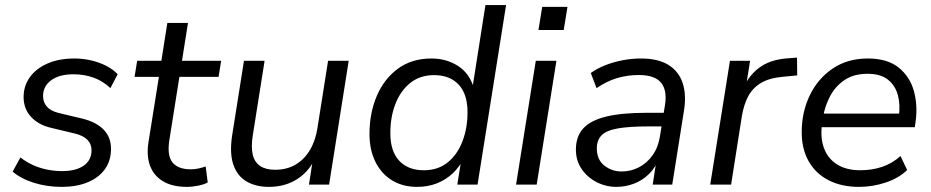

<svg xmlns="http://www.w3.org/2000/svg" viewBox="-20 -725 3656 754"><path d="M222.8 8.9Q164 8.9 113.2 -7.1Q62.4 -23.1 29.7 -51.1L60.2 -106.7Q84.2 -88.1 110.6 -76.3Q137 -64.6 165.7 -58.8Q194.3 -53.1 224.4 -53.1Q278.3 -53.1 308.9 -74.6Q339.4 -96 339.4 -134.6Q339.4 -159.9 322.8 -176.4Q306.1 -192.8 274.8 -200.4L180.2 -223.1Q130.5 -234.7 101.6 -266.4Q72.7 -298.1 72.7 -343.9Q72.7 -387.3 96.9 -421.4Q121.1 -455.5 166.1 -475.4Q211.1 -495.3 272 -495.3Q305.1 -495.3 337.1 -488Q369 -480.7 396.4 -466.9Q423.8 -453 442.1 -433.5L413.6 -379Q384.7 -406.6 348 -419.9Q311.3 -433.3 268.7 -433.3Q213.3 -433.3 181.2 -410Q149.1 -386.7 149.1 -347.7Q149.1 -323.9 163.8 -306.6Q178.5 -289.4 209.3 -281.7L304 -259Q357.1 -246 386.5 -216.4Q415.9 -186.7 415.9 -140.4Q415.9 -93.6 391.7 -60.3Q367.6 -26.9 324 -9Q280.5 8.9 222.8 8.9Z M713.9 8.9Q657.3 8.9 620.6 -12.9Q583.9 -34.8 569.3 -74Q554.7 -113.3 563.1 -166.6L604 -423.1H508.4L518.7 -486.3H613.7L637.2 -635H718.2L694.7 -486.3H848.5L838.3 -423.1H684.5L645.1 -175.2Q635.5 -113.6 657.6 -86.9Q679.7 -60.1 729.1 -60.1Q746.2 -60.1 761 -63.7Q775.8 -67.2 787.7 -71.2L795.8 -8.5Q783 -1.1 759.3 3.9Q735.7 8.9 713.9 8.9Z M1036.1 8.9Q984.1 8.9 947.6 -12.8Q911.1 -34.5 896.1 -79.2Q881.1 -123.9 891.6 -192.8L938.1 -486.3H1019.1L972.6 -192.7Q965.5 -147.7 972.6 -117.6Q979.7 -87.6 1002 -72.9Q1024.2 -58.3 1060.1 -58.3Q1106.6 -58.3 1141 -78.7Q1175.4 -99.1 1197.3 -136.2Q1219.3 -173.3 1226.8 -223.3L1268.4 -486.3H1349.4L1272.4 0H1193.3L1210.4 -110.1H1220.5Q1196.6 -53.9 1148.4 -22.5Q1100.3 8.9 1036.1 8.9Z M1618.1 8.9Q1562.1 8.9 1520 -16.5Q1478 -42 1454.5 -89Q1431 -135.9 1431 -199.4Q1431 -280.2 1459.4 -347.5Q1487.8 -414.7 1542.3 -455Q1596.8 -495.3 1674.4 -495.3Q1733 -495.3 1778.9 -465.9Q1824.8 -436.5 1841.8 -376.1L1834.8 -376.6L1886.4 -705H1967.4L1855.4 0H1775.8L1792.4 -103.1H1801.6Q1784.1 -69 1757.4 -43.8Q1730.6 -18.7 1695.4 -4.9Q1660.3 8.9 1618.1 8.9ZM1644.3 -56.4Q1699.9 -56.4 1738 -87.1Q1776.1 -117.9 1796 -169.8Q1816 -221.7 1816 -284.1Q1816 -355.8 1781.1 -392.9Q1746.2 -430 1684.6 -430Q1629.5 -430 1591.1 -399.2Q1552.8 -368.4 1532.9 -317Q1512.9 -265.7 1512.9 -202.2Q1512.9 -131 1547.8 -93.7Q1582.7 -56.4 1644.3 -56.4Z M2094.6 -607.3 2109.3 -698H2208.5L2193.8 -607.3ZM2006.6 0 2084.1 -486.3H2165.1L2087.6 0Z M2401.4 8.9Q2359 8.9 2322.5 -10Q2286.1 -28.9 2263.8 -61.8Q2241.6 -94.8 2241.6 -137.3Q2241.6 -188.8 2270.3 -220.5Q2299.1 -252.2 2360.1 -267.1Q2421.1 -282 2516.6 -282H2597.1L2588.8 -228.6H2527.9Q2450.9 -228.6 2406.3 -220.7Q2361.8 -212.9 2342.8 -193.9Q2323.8 -174.9 2323.8 -142.1Q2323.8 -98.1 2353.2 -74.9Q2382.5 -51.6 2421.3 -51.6Q2457.5 -51.6 2489.1 -68Q2520.7 -84.4 2542.9 -115.5Q2565.1 -146.6 2571.7 -190.1L2591.3 -311.7Q2600.8 -369.8 2576.2 -400.1Q2551.6 -430.4 2488.2 -430.4Q2443.1 -430.4 2402.7 -418.2Q2362.2 -405.9 2322.8 -378.9L2300.1 -438.3Q2324.1 -455.8 2356.2 -468.6Q2388.3 -481.3 2424.6 -488.3Q2460.9 -495.3 2496.8 -495.3Q2565.2 -495.3 2605.6 -469.7Q2646.1 -444.2 2661.1 -398.2Q2676 -352.1 2666 -290.3L2619.9 0H2543.2L2560.3 -110.4H2570.3Q2556.8 -69.8 2530.2 -43.2Q2503.7 -16.7 2470 -3.9Q2436.4 8.9 2401.4 8.9Z M2769.1 0 2846.6 -486.3H2925.7L2907.2 -370.5H2896.7Q2915.2 -423.3 2958.9 -457.1Q3002.6 -490.8 3071.2 -495.8L3109.9 -498.8L3110.7 -428.9L3055.1 -423.5Q3001.6 -419 2968.6 -399.3Q2935.6 -379.6 2918.1 -346.6Q2900.7 -313.6 2893.2 -267.8L2851.1 0Z M3353.9 8.9Q3284.7 8.9 3233.9 -17.2Q3183.1 -43.4 3155.8 -91.6Q3128.4 -139.7 3128.4 -205.6Q3128.4 -285 3160 -350.5Q3191.6 -416.1 3249.9 -455.7Q3308.3 -495.3 3387.8 -495.3Q3464.1 -495.3 3508.5 -460.1Q3552.8 -424.8 3568.7 -368.2Q3584.6 -311.5 3575.6 -247.3L3572.6 -225.5H3190.8L3198.7 -279H3527.4L3509.4 -265.6Q3516.4 -313 3506.1 -351.1Q3495.8 -389.3 3467 -412.2Q3438.3 -435.2 3386.8 -435.2Q3332.7 -435.2 3296.6 -410.7Q3260.6 -386.2 3240.4 -348.3Q3220.2 -310.5 3213.1 -269.2L3209.2 -245.1Q3200.1 -188.1 3215 -145.7Q3229.8 -103.3 3266.5 -79.8Q3303.2 -56.4 3358 -56.4Q3404.2 -56.4 3443.9 -69.7Q3483.7 -83 3516.3 -112.2L3542.5 -57.2Q3509.1 -25.1 3457.9 -8.1Q3406.7 8.9 3353.9 8.9Z"/></svg>

Font: Nunito Sans 12pt ExtraLight
Style: Italic
Weight: 200
Italic angle: -9°
Designer: Vernon Adams
Foundry: Vernon Adams
Version: Version 3.101;gftools[0.9.27]